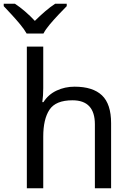

<svg xmlns="http://www.w3.org/2000/svg" viewBox="-59 -1010 697 1030"><path d="M173 -537Q173 -497 168 -462H174Q200 -503 244.5 -524Q289 -545 341 -545Q439 -545 488 -498.5Q537 -452 537 -349V0H450V-343Q450 -472 330 -472Q240 -472 206.5 -421.5Q173 -371 173 -277V0H85V-760H173ZM84 -830Q71 -853 49 -879.5Q27 -906 3 -932Q-21 -958 -39 -977V-990H21Q47 -973 75 -949Q103 -925 128 -898Q155 -925 183 -949Q211 -973 237 -990H299V-977Q280 -958 255.5 -932Q231 -906 208.5 -879.5Q186 -853 174 -830Z"/></svg>

Font: Noto Sans Historical
Style: Regular
Weight: 400
Designer: Monotype Design Team
Foundry: Monotype Imaging Inc.
Version: Version 2.013; ttfautohint (v1.8.4.7-5d5b)